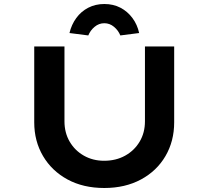

<svg xmlns="http://www.w3.org/2000/svg" viewBox="-20 -933 1040 959"><path d="M501 6Q396 6 317.5 -36.5Q239 -79 195 -153.5Q151 -228 151 -322V-701H302V-327Q302 -270 328 -225.5Q354 -181 399 -155.5Q444 -130 500 -130Q559 -130 605 -155.5Q651 -181 677.5 -225.5Q704 -270 704 -327V-701H850V-322Q850 -228 806.5 -153.5Q763 -79 684 -36.5Q605 6 501 6ZM421 -756 327 -768Q337 -810 361 -843Q385 -876 421 -894.5Q457 -913 501 -913Q546 -913 581.5 -894.5Q617 -876 641.5 -843Q666 -810 675 -768L581 -756Q571 -781 549.5 -799Q528 -817 501 -817Q474 -817 452.5 -799Q431 -781 421 -756Z"/></svg>

Font: Lexend Tera SemiBold
Style: Regular
Weight: 600
Version: Version 1.007